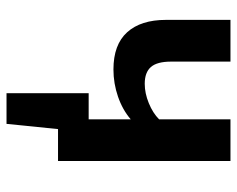

<svg xmlns="http://www.w3.org/2000/svg" viewBox="-89 -480 727 589"><g transform="rotate(90 274.5 -185.5)"><path d="M474 -529V0H376L360 158H266V-94H346V-223Q317 -198 276.5 -184Q236 -170 193 -170Q117 -170 79 -212Q41 -254 41 -331V-529H169V-347Q169 -304 185.5 -285Q202 -266 237 -266Q266 -266 296.5 -278.5Q327 -291 346 -310V-529Z"/></g></svg>

Font: Fira Sans Medium
Style: Regular
Weight: 500
Designer: bBox Type GmbH & Carrois Corporate GbR & Edenspiekermann AG
Foundry: bBox Type GmbH & Carrois Corporate GbR & Edenspiekermann AG
Version: Version 4.301